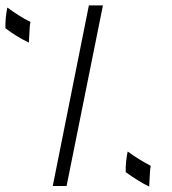

<svg xmlns="http://www.w3.org/2000/svg" viewBox="-151 -684 632 706"><path d="M403.3 -74.2Q400.4 -59.6 400.4 -49.8L397.5 2Q375 -8.8 353.5 -22.5Q332 -36.1 311.5 -50.8Q310.5 -67.4 312.5 -87.9Q314.5 -108.4 318.4 -127Q339.8 -111.3 361.3 -98.1Q382.8 -85 403.3 -74.2ZM-39.1 -603.5Q-42 -587.9 -42 -578.1L-44.9 -527.3Q-67.4 -538.1 -89.8 -551.8Q-110.4 -564.5 -130.9 -580.1Q-131.8 -595.7 -129.9 -616.7Q-127.9 -637.7 -124 -656.2Q-102.5 -640.6 -81.1 -627Q-59.6 -613.3 -39.1 -603.5ZM227.5 -664.1 93.8 0H43L175.8 -664.1Z"/></svg>

Font: Thabit-Oblique
Style: Oblique
Weight: 500
Designer: Regenerated by Nadim Shaikli
Foundry: MAK Alagha
Version: 0.01